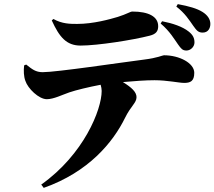

<svg xmlns="http://www.w3.org/2000/svg" viewBox="-20 -828 1040 931"><path d="M231 -729C268 -648 302 -607 371 -607C453 -607 625 -634 706 -655C738 -663 747 -678 747 -701C747 -748 700 -772 622 -772C611 -772 596 -760 551 -746C514 -735 433 -712 354 -712C321 -712 281 -712 239 -736ZM97 -511C94 -486 95 -457 103 -436C115 -399 168 -347 207 -347C240 -347 281 -368 316 -380C348 -391 410 -406 468 -417C471 -407 473 -396 473 -387C473 -296 386 -79 180 67L192 83C410 6 528 -138 586 -256C615 -315 642 -329 642 -357C642 -382 618 -404 576 -430C632 -435 686 -439 729 -439C791 -439 848 -426 873 -426C903 -426 922 -434 922 -475C922 -522 850 -560 775 -560C768 -560 744 -547 678 -539C568 -525 254 -478 187 -478C153 -478 136 -492 107 -515ZM759 -714C804 -676 825 -638 843 -613C858 -592 865 -583 884 -583C905 -583 923 -602 923 -622C923 -644 915 -659 895 -675C865 -699 817 -715 766 -725ZM835 -796C877 -764 898 -730 917 -703C934 -679 942 -670 963 -670C990 -670 1000 -692 1000 -712C1000 -735 986 -755 962 -770C935 -787 896 -798 842 -808Z"/></svg>

Font: Noto Serif TC Black
Style: Regular
Weight: 900
Version: Version 1.001;PS 1.001;hotconv 16.6.54;makeotf.lib2.5.65590